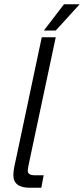

<svg xmlns="http://www.w3.org/2000/svg" viewBox="-20 -886 396 906"><path d="M187 -742H243L356 -866H282ZM121 0H175L186 -59H143C121 -59 111 -67 111 -80C111 -93 117 -114 122 -141L243 -710H177L58 -148C52 -120 43 -86 43 -60C43 -19 70 0 121 0Z"/></svg>

Font: Geist Light
Style: Italic
Weight: 300
Italic angle: -12°
Designer: Basement.studio, Andrés Briganti, Mateo Zaragoza
Foundry: Basement.studio, Vercel, Andrés Briganti, Guido Ferreyra, Mateo Zaragoza
Version: Version 1.500